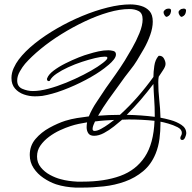

<svg xmlns="http://www.w3.org/2000/svg" viewBox="-20 -648 871 871"><path d="M353 203H322Q300 202 278 198.5Q256 195 234 188Q205 178 177.5 159.5Q150 141 132.5 114.5Q115 88 115 55Q115 13 141 -17.5Q167 -48 204.5 -68.5Q242 -89 276 -100Q302 -108 329.5 -112.5Q357 -117 383 -120Q397 -154 418.5 -185.5Q440 -217 460 -248Q482 -279 504 -310Q526 -341 546 -373Q560 -396 579 -429Q598 -462 612.5 -497.5Q627 -533 627 -560Q627 -588 609.5 -597.5Q592 -607 567 -607Q524 -607 472 -592Q420 -577 365 -551Q310 -525 258.5 -493Q207 -461 164.5 -426Q122 -391 94 -359Q82 -345 70 -324Q58 -303 58 -283Q58 -255 81.5 -245Q105 -235 129 -235Q160 -235 199.5 -245.5Q239 -256 280.5 -273Q322 -290 359 -309Q396 -328 422 -345Q426 -348 437 -355.5Q448 -363 457.5 -371.5Q467 -380 467 -385Q467 -390 462 -390.5Q457 -391 454 -391Q439 -391 411.5 -384.5Q384 -378 352 -367.5Q320 -357 289.5 -343Q259 -329 237 -314Q215 -299 208 -285Q206 -280 202 -280Q193 -280 193 -290Q193 -291 193.5 -291.5Q194 -292 194 -293Q200 -310 223 -327.5Q246 -345 277 -360.5Q308 -376 337 -387.5Q366 -399 382 -403Q404 -410 427 -415Q450 -420 472 -420Q481 -420 493.5 -417Q506 -414 506 -401Q506 -390 496 -377.5Q486 -365 473.5 -354.5Q461 -344 453 -338Q419 -312 369 -285.5Q319 -259 267 -239.5Q215 -220 172 -213Q164 -212 155 -211.5Q146 -211 138 -211Q113 -211 88.5 -219.5Q64 -228 48 -246.5Q32 -265 32 -294Q32 -317 42 -339Q52 -361 65 -378Q93 -415 138 -451Q183 -487 238.5 -519Q294 -551 353 -575.5Q412 -600 468.5 -614Q525 -628 571 -628Q597 -628 620.5 -621Q644 -614 658.5 -597.5Q673 -581 673 -550Q673 -522 661.5 -489.5Q650 -457 633 -427Q616 -397 601 -373Q595 -363 587.5 -352.5Q580 -342 572 -332Q559 -316 546.5 -299Q534 -282 522 -265Q497 -231 472 -196Q447 -161 425 -123Q450 -125 474.5 -126Q499 -127 524 -127Q566 -165 604.5 -209Q643 -253 676 -299Q676 -321 680 -349Q684 -377 699 -394Q700 -395 703 -395Q717 -395 724 -382Q731 -369 731 -358Q731 -346 718.5 -328Q706 -310 700 -300Q699 -294 698.5 -287.5Q698 -281 698 -275Q698 -235 702.5 -195Q707 -155 708 -114Q726 -111 753.5 -103.5Q781 -96 803 -81.5Q825 -67 825 -43Q825 -37 820 -25Q815 -13 807 -13Q798 -13 798 -22Q798 -27 801.5 -32.5Q805 -38 805 -45Q805 -61 785.5 -71Q766 -81 743 -87.5Q720 -94 708 -96V-88Q708 -54 703.5 -18.5Q699 17 686 49Q666 98 629.5 128.5Q593 159 547 175.5Q501 192 451 197.5Q401 203 353 203ZM682 -118V-128Q682 -163 679.5 -198Q677 -233 676 -267Q648 -230 618 -195Q588 -160 555 -127Q619 -126 682 -118ZM355 176Q454 176 525.5 150Q597 124 637 63.5Q677 3 681 -100Q623 -106 564 -106Q557 -106 549 -105.5Q541 -105 534 -105Q519 -92 497 -74.5Q475 -57 451.5 -44.5Q428 -32 407 -32Q388 -32 380.5 -43.5Q373 -55 373 -71Q373 -76 373.5 -81.5Q374 -87 375 -93Q356 -90 337 -86Q318 -82 300 -76Q278 -69 252 -57Q226 -45 202.5 -27.5Q179 -10 163.5 12Q148 34 148 62Q148 90 165 111Q182 132 207 145.5Q232 159 256 165Q274 170 292.5 172.5Q311 175 330 176ZM409 -54Q421 -54 438.5 -63.5Q456 -73 472.5 -85Q489 -97 498 -104Q476 -103 454.5 -101.5Q433 -100 411 -97Q408 -91 404 -81Q400 -71 400 -63Q400 -54 409 -54ZM738 -572Q733 -570 727.5 -577.5Q722 -585 722 -592Q722 -598 727.5 -602.5Q733 -607 734 -607Q737 -608 740 -608.5Q743 -609 746 -609Q756 -609 756 -600Q756 -595 755 -593Q754 -587 750.5 -581.5Q747 -576 738 -572ZM806 -572Q801 -570 795.5 -577.5Q790 -585 790 -592Q790 -598 795.5 -602.5Q801 -607 802 -607Q810 -609 813 -609Q824 -609 824 -600Q824 -596 823 -593Q822 -587 818.5 -581.5Q815 -576 806 -572Z"/></svg>

Font: Sassy Frass
Style: Regular
Weight: 400
Designer: Robert E. Leuschke
Foundry: Robert E. Leuschke
Version: Version 1.010; ttfautohint (v1.8.3)